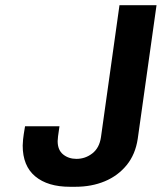

<svg xmlns="http://www.w3.org/2000/svg" viewBox="-20 -706 640 736"><path d="M248 10Q163 10 115 -30Q67 -70 67 -148Q67 -157 68.5 -172Q70 -187 76 -222H208Q204 -198 202.5 -183.5Q201 -169 201 -165Q201 -131 222 -114Q243 -97 273 -97Q307 -97 334 -118Q361 -139 367 -180L438 -686H580L508 -174Q499 -114 465.5 -73Q432 -32 381.5 -11Q331 10 269 10Z"/></svg>

Font: Chivo Mono SemiBold
Style: Italic
Weight: 600
Italic angle: -8.05°
Monospace: yes
Version: Version 1.008